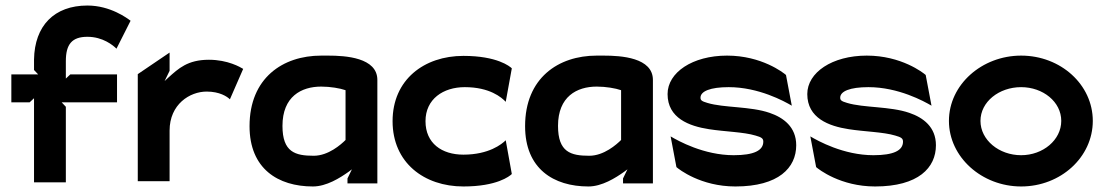

<svg xmlns="http://www.w3.org/2000/svg" viewBox="-20 -663 3997 694"><path d="M21 -293H87L103 -308V-4H218V-277L203 -293H403V-394H234L218 -379V-442C218 -503 240 -530 296 -530C352 -530 389 -499 401 -487L452 -588C440 -597 379 -643 296 -643C176 -643 105 -570 103 -448V-410L118 -394H21Z M478 -8H593V-191C593 -286 666 -332 727 -332C774 -332 801 -314 811 -304L859 -414C849 -420 804 -447 735 -447C658 -447 625 -415 589 -383L575 -370L593 -407V-473L478 -395Z M882 -207C882 -53 985 11 1111 11C1160 11 1209 -20 1240 -42L1252 -51L1236 -18V0H1344V-374C1344 -455 1229 -462 1166 -462H1141C1002 -462 882 -381 882 -207ZM1001 -208C1001 -314 1069 -350 1141 -350C1174 -350 1209 -344 1229 -337V-157C1213 -141 1167 -100 1114 -100C1047 -100 1001 -113 1001 -208Z M1399 -225C1399 -75 1513 11 1655 11C1776 11 1822 -26 1830 -34L1808 -156C1794 -142 1747 -104 1655 -104C1577 -104 1518 -145 1518 -225C1518 -305 1582 -348 1660 -348C1750 -348 1793 -311 1808 -295L1830 -416C1823 -423 1777 -461 1655 -461C1513 -461 1399 -375 1399 -225Z M1878 -207C1878 -53 1981 11 2107 11C2156 11 2205 -20 2236 -42L2248 -51L2232 -18V0H2340V-374C2340 -455 2225 -462 2162 -462H2137C1998 -462 1878 -381 1878 -207ZM1997 -208C1997 -314 2065 -350 2137 -350C2170 -350 2205 -344 2225 -337V-157C2209 -141 2163 -100 2110 -100C2043 -100 1997 -113 1997 -208Z M2393 -323C2393 -236 2471 -207 2543 -196C2600 -187 2668 -186 2711 -173C2732 -167 2739 -163 2739 -151C2739 -119 2705 -102 2632 -102C2524 -102 2431 -154 2404 -170L2425 -59C2434 -51 2513 11 2638 11C2795 11 2858 -57 2858 -138C2858 -204 2812 -238 2762 -255C2693 -279 2596 -273 2537 -291C2516 -297 2512 -301 2512 -310C2512 -333 2547 -348 2614 -348C2722 -348 2815 -297 2842 -281L2821 -392C2812 -400 2733 -462 2608 -462C2483 -462 2393 -401 2393 -323Z M2898 -323C2898 -236 2976 -207 3048 -196C3105 -187 3173 -186 3216 -173C3237 -167 3244 -163 3244 -151C3244 -119 3210 -102 3137 -102C3029 -102 2936 -154 2909 -170L2930 -59C2939 -51 3018 11 3143 11C3300 11 3363 -57 3363 -138C3363 -204 3317 -238 3267 -255C3198 -279 3101 -273 3042 -291C3021 -297 3017 -301 3017 -310C3017 -333 3052 -348 3119 -348C3227 -348 3320 -297 3347 -281L3326 -392C3317 -400 3238 -462 3113 -462C2988 -462 2898 -401 2898 -323Z M3410 -226C3410 -95 3529 11 3671 11C3814 11 3930 -95 3930 -226C3930 -357 3814 -462 3671 -462C3529 -462 3410 -357 3410 -226ZM3524 -226C3524 -295 3591 -348 3671 -348C3750 -348 3816 -295 3816 -226C3816 -157 3750 -102 3671 -102C3591 -102 3524 -157 3524 -226Z"/></svg>

Font: Charger EcoBold
Style: Bold
Weight: 1000
Designer: Jasper
Foundry: Cannot Into Space Fonts
Version: Version 1.1